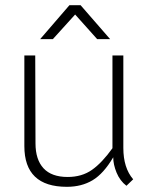

<svg xmlns="http://www.w3.org/2000/svg" viewBox="-20 -714 585 741"><path d="M74 -150V-500H116L117 -161Q117 -98 148 -64.5Q179 -31 241 -31Q296 -31 335 -58.5Q374 -86 414 -142V-500H456V-143Q456 -66 494 -22L468 3Q443 -16 430 -47.5Q417 -79 417 -107Q380 -44 337.5 -18.5Q295 7 238 7Q74 7 74 -150ZM248 -694H291L405 -563H355L270 -658L184 -563H135Z"/></svg>

Font: Bellota Text Light
Style: Regular
Weight: 300
Designer: Kemie Guaida
Foundry: Kemie Guaida
Version: Version 4.001